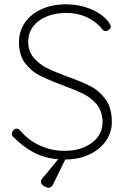

<svg xmlns="http://www.w3.org/2000/svg" viewBox="-20 -730 590 891"><path d="M283 10 226 126Q219 141 205 141Q195 141 182.5 132.5Q170 124 170 114Q170 105 175 100L250 9Q188 4 138.5 -21.5Q89 -47 41 -95Q35 -101 35 -110Q35 -118 42 -125.5Q49 -133 57 -133Q66 -133 74 -124Q113 -78 166.5 -54Q220 -30 279 -30Q356 -30 406 -67Q456 -104 456 -165Q455 -213 430 -244Q405 -275 368.5 -293.5Q332 -312 269 -335Q200 -361 161.5 -381Q123 -401 95.5 -438Q68 -475 68 -535Q68 -584 95 -624Q122 -664 172 -687Q222 -710 288 -710Q347 -710 400 -688.5Q453 -667 484 -628Q494 -614 494 -607Q494 -599 486.5 -592.5Q479 -586 470 -586Q462 -586 457 -592Q429 -628 385 -649Q341 -670 288 -670Q212 -670 161.5 -634Q111 -598 111 -536Q111 -493 135.5 -463Q160 -433 197 -414.5Q234 -396 289 -376Q359 -351 400 -330Q441 -309 470 -269Q499 -229 499 -163Q499 -117 472.5 -77.5Q446 -38 396.5 -14Q347 10 283 10Z"/></svg>

Font: Quicksand Light
Style: Regular
Weight: 300
Designer: Andrew Paglinawan
Foundry: Andrew Paglinawan
Version: Version 3.000